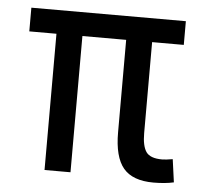

<svg xmlns="http://www.w3.org/2000/svg" viewBox="-44 -564 673 619"><g transform="rotate(5 293.0 -254.5)"><path d="M474.1 9.8Q406.7 9.8 376.7 -26.1Q346.7 -62 346.7 -141.6V-440.9H205.1V0H121.1V-440.9H33.2V-517.6H533.2V-440.9H430.7V-146.5Q430.7 -105 443.8 -85.9Q457 -66.9 495.6 -66.9Q502 -66.9 510 -67.9Q518.1 -68.8 529.8 -70.8L540 3.4Q511.7 9.8 474.1 9.8Z"/></g></svg>

Font: Cascadia Code PL SemiLight
Style: Regular
Weight: 350
Monospace: yes
Designer: Aaron Bell
Foundry: Saja Typeworks
Version: Version 2404.023; ttfautohint (v1.8.4)